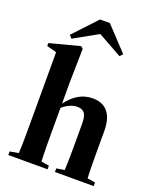

<svg xmlns="http://www.w3.org/2000/svg" viewBox="-164 -1007 897 1103"><g transform="rotate(20 284.0 -456.0)"><path d="M24 0H264V-22L216 -30C213 -82 213 -154 213 -209V-357C242 -382 273 -396 302 -396C342 -396 361 -376 361 -316V-209C361 -154 361 -82 358 -30L309 -22V0H546V-22L498 -30C495 -82 495 -154 495 -209V-319C495 -426 446 -472 370 -472C308 -472 258 -443 213 -383V-515L217 -720L203 -731L20 -683V-665L80 -649V-209C80 -154 80 -83 77 -31L24 -22ZM313 -912H253L120 -770L136 -752L283 -834L430 -752L446 -770Z"/></g></svg>

Font: Source Serif 4 Display
Style: Bold
Weight: 700
Designer: Frank Grießhammer
Foundry: Adobe Systems Incorporated
Version: Version 4.004;hotconv 1.0.117;makeotfexe 2.5.65602